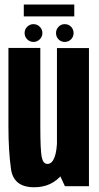

<svg xmlns="http://www.w3.org/2000/svg" viewBox="-20 -806 428 831"><path d="M261 0H365V-598H226.5V-74.5ZM154.5 -598.5H16.5V-258Q16.5 -154 27.5 -74.8Q38.5 4.5 128 4.5Q204.5 4.5 250 -52.5Q295.5 -109.5 295.5 -191.5L227 -205.5Q227 -154 216 -125.2Q205 -96.5 185.5 -96.5Q166.5 -96.5 160.5 -126.5Q154.5 -156.5 154.5 -260.5ZM125 -624.5Q140.5 -624.5 152 -635.8Q163.5 -647 163.5 -663Q163.5 -679 152 -690.2Q140.5 -701.5 125 -701.5Q109 -701.5 97.8 -690.2Q86.5 -679 86.5 -663Q86.5 -647 97.8 -635.8Q109 -624.5 125 -624.5ZM260 -624.5Q276.5 -624.5 287.5 -635.8Q298.5 -647 298.5 -663Q298.5 -679 287.5 -690.2Q276.5 -701.5 260 -701.5Q244.5 -701.5 233.5 -690.2Q222.5 -679 222.5 -663Q222.5 -647 233.2 -635.8Q244 -624.5 260 -624.5ZM83 -735H301.5V-786.5H83Z"/></svg>

Font: Anybody ExtraCondensed
Style: Bold
Weight: 700
Width: 2
Version: Version 1.113;gftools[0.9.25]